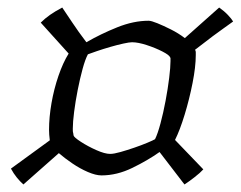

<svg xmlns="http://www.w3.org/2000/svg" viewBox="-20 -545 638 509"><path d="M42 -56Q33 -64 24.5 -74.5Q16 -85 9 -98L112 -173Q111 -182 110.5 -188Q110 -194 110 -201Q110 -234 116.5 -271.5Q123 -309 135 -344Q147 -379 162 -403L88 -485Q99 -496 112.5 -505.5Q126 -515 145 -525Q156 -509 171.5 -485.5Q187 -462 209 -433Q247 -455 290.5 -472.5Q334 -490 374 -490Q381 -490 397 -483.5Q413 -477 433 -467Q453 -457 470 -444L561 -525Q574 -516 584 -505.5Q594 -495 598 -488Q583 -477 571.5 -469Q560 -461 544 -449Q528 -437 497 -413Q499 -410 499 -407Q499 -404 499 -399Q499 -368 490.5 -325Q482 -282 469.5 -241Q457 -200 444 -174L519 -96Q511 -87 495.5 -75Q480 -63 469 -56L403 -142Q372 -120 331 -100Q290 -80 249 -80Q234 -80 213 -89Q192 -98 171.5 -112Q151 -126 136 -139ZM272 -137Q282 -137 299.5 -142Q317 -147 336 -153.5Q355 -160 370.5 -166.5Q386 -173 391 -176Q398 -190 405.5 -218Q413 -246 419 -278Q425 -310 428.5 -338.5Q432 -367 432 -383Q432 -389 432 -390.5Q432 -392 431 -393Q429 -399 410.5 -408.5Q392 -418 369 -425.5Q346 -433 330 -433Q323 -433 307 -429.5Q291 -426 272 -420.5Q253 -415 237 -409.5Q221 -404 213 -401Q206 -388 199 -362.5Q192 -337 186 -306.5Q180 -276 176.5 -248.5Q173 -221 173 -204Q173 -195 173.5 -194.5Q174 -194 175 -186Q176 -181 194.5 -169Q213 -157 235.5 -147Q258 -137 272 -137Z"/></svg>

Font: Texturina 12pt Thin
Style: Italic
Weight: 250
Italic angle: -11°
Designer: Guillermo Torres Carreño
Foundry: Omnibus-Type
Version: Version 1.002